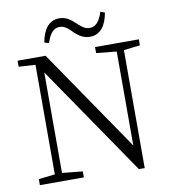

<svg xmlns="http://www.w3.org/2000/svg" viewBox="-98 -1008 987 1101"><g transform="rotate(-10 395.5 -457.5)"><path d="M495 -690 613 -678V-131L207 -725H44V-690L141 -684V-46L46 -35V0H302V-35L183 -47V-632L621 8H655V-679L750 -690V-725H495ZM213 -801 239 -793C255 -844 278 -874 314 -874C347 -874 367 -851 391 -827C414 -807 438 -788 479 -788C538 -788 573 -837 585 -910L560 -919C544 -868 521 -838 485 -838C452 -838 433 -860 409 -881C385 -904 359 -923 320 -923C261 -923 225 -874 213 -801Z"/></g></svg>

Font: Kiri Minchoo Light
Style: Regular
Weight: 300
Designer: Ryoko NISHIZUKA 西塚涼子 (kana & ideographs); Frank Grießhammer (Latin, Greek & Cyrillic);
akenotsuki.com/eyeben/fonts/ (U+
Foundry: Adobe
akenotsuki.com/eyeben/fonts/
Version: Version 4.002;hotconv 1.0.119;makeotfexe 2.5.65604